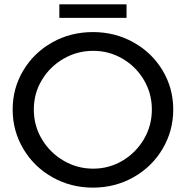

<svg xmlns="http://www.w3.org/2000/svg" viewBox="-20 -853 852 880"><path d="M774 -351Q774 -253 725 -170.5Q676 -88 591.5 -40.5Q507 7 406 7Q305 7 220.5 -40.5Q136 -88 87 -170.5Q38 -253 38 -351Q38 -449 87 -530.5Q136 -612 220 -659Q304 -706 406 -706Q507 -706 591.5 -659Q676 -612 725 -530.5Q774 -449 774 -351ZM135 -351Q135 -277 172 -215Q209 -153 271.5 -116.5Q334 -80 407 -80Q480 -80 541.5 -116.5Q603 -153 639.5 -215Q676 -277 676 -351Q676 -425 639.5 -486.5Q603 -548 541.5 -584Q480 -620 407 -620Q334 -620 271.5 -584Q209 -548 172 -486.5Q135 -425 135 -351ZM252 -833H560V-771H252Z"/></svg>

Font: Montserrat
Style: Regular
Weight: 400
Designer: Julieta Ulanovsky
Foundry: Julieta Ulanovsky
Version: Version 6.001